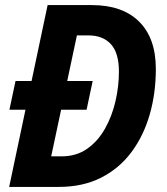

<svg xmlns="http://www.w3.org/2000/svg" viewBox="-20 -734 654 754"><path d="M16 0 80 -303H17L41 -416H104L167 -714H341Q461 -714 526.5 -649Q592 -584 592 -463Q592 -368 568 -284.5Q544 -201 496.5 -137Q449 -73 377.5 -36.5Q306 0 211 0ZM222 -120Q280 -120 322.5 -150Q365 -180 392.5 -229Q420 -278 433.5 -336.5Q447 -395 447 -453Q447 -526 415.5 -560.5Q384 -595 327 -595H282L244 -416H344L320 -303H220L181 -120Z"/></svg>

Font: Noto Sans SemiCondensed
Style: Bold Italic
Weight: 700
Width: 4
Italic angle: -12°
Designer: Monotype Design Team
Foundry: Monotype Imaging Inc.
Version: Version 2.013; ttfautohint (v1.8.4.7-5d5b)